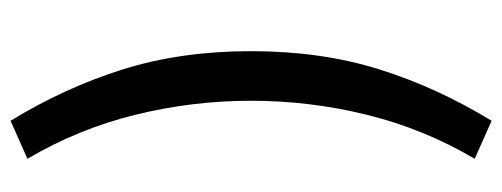

<svg xmlns="http://www.w3.org/2000/svg" viewBox="-314 -460 952 364"><g transform="rotate(-90 162.0 -278.0)"><path d="M115 178 43 146Q100 49 126.5 -59Q153 -167 153 -278Q153 -389 126.5 -497Q100 -605 43 -702L115 -734Q178 -631 212.5 -521Q247 -411 247 -278Q247 -145 212.5 -35Q178 75 115 178Z"/></g></svg>

Font: TypoPRO Source Sans Pro
Style: Regular
Weight: 600
Designer: Paul D. Hunt
Foundry: Adobe Systems Incorporated
Version: Version 2.020;PS 2.000;hotconv 1.0.86;makeotf.lib2.5.63406